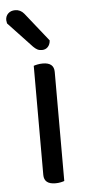

<svg xmlns="http://www.w3.org/2000/svg" viewBox="-63 -714 356 754"><g transform="rotate(-5 114.5 -337.5)"><path d="M125 8Q80 8 80 -29V-459Q85 -461 95 -463Q105 -465 116 -465Q160 -465 160 -428V2Q155 4 145.5 6Q136 8 125 8ZM-10 -634Q-12 -644 -12 -647Q-12 -663 -1.5 -673Q9 -683 26 -683Q47 -683 61 -666L151 -553Q150 -537 141 -527.5Q132 -518 118 -518Q107 -518 99.5 -522Q92 -526 84 -534Z"/></g></svg>

Font: Baloo Thambi 2
Style: Regular
Weight: 400
Designer: Aadarsh Rajan and Ek Type
Foundry: Ek Type
Version: Version 1.640;hotconv 1.0.111;makeotfexe 2.5.65597; ttfautoh